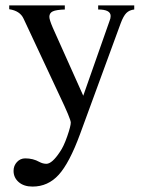

<svg xmlns="http://www.w3.org/2000/svg" viewBox="-20 -470 540 708"><path d="M475 -450V-435Q457 -433 446 -422Q435 -411 425 -384L275 25Q236 131 196.5 174.5Q157 218 100 218Q68 218 49 201.5Q30 185 30 160Q30 141 42.5 127.5Q55 114 73 114Q102 114 125 127Q138 134 151 134Q172 134 201 90Q215 70 228 32.5Q241 -5 241 -18Q241 -31 199 -119L67 -401Q54 -430 14 -436V-450H219V-435Q187 -434 174.5 -428Q162 -422 162 -408Q162 -397 175 -367L287 -117L384 -393Q388 -402 388 -411Q388 -435 342 -435V-450Z"/></svg>

Font: STIX MathJax Main
Style: Regular
Weight: 400
Designer: MicroPress Inc., with final additions and corrections provided by Coen Hoffman, Elsevier (retired)
Version: Version 1.1.1